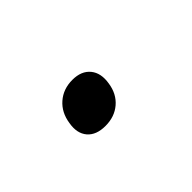

<svg xmlns="http://www.w3.org/2000/svg" viewBox="-3 -649 606 606"><g transform="rotate(-45 300.0 -346.5)"><path d="M254 -258Q213 -258 193 -281.5Q173 -305 180 -345Q186 -386 214 -410.5Q242 -435 283 -435Q323 -435 343 -410.5Q363 -386 356 -345Q350 -305 322.5 -281.5Q295 -258 254 -258Z"/></g></svg>

Font: NKDuy Mono SemiBold
Style: Italic
Weight: 600
Italic angle: -9°
Monospace: yes
Designer: NKDuy
Foundry: NKDuy
Version: Version 2.251; ttfautohint (v1.8.4.7-5d5b)